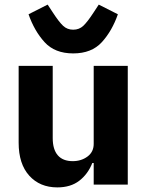

<svg xmlns="http://www.w3.org/2000/svg" viewBox="-20 -802 640 834"><path d="M387 -94H381Q362 -46 324.5 -17Q287 12 229 12Q153 12 107 -39Q61 -90 61 -182V-516H209V-202Q209 -153 231 -127.5Q253 -102 296 -102Q333 -102 360 -122Q387 -142 387 -177V-516H535V0H387ZM104 -740 187 -782 208 -750 210 -747Q236 -707 254 -690Q272 -673 298 -673Q324 -673 342 -690Q360 -707 386 -747L388 -750L409 -782L492 -740Q467 -668 422.5 -619Q378 -570 298 -570Q218 -570 173.5 -619Q129 -668 104 -740Z"/></svg>

Font: iA Writer Mono V
Style: Regular
Weight: 400
Designer: Mike Abbink, Paul van der Laan, Pieter van Rosmalen
Foundry: Bold Monday
Version: Version 2.000